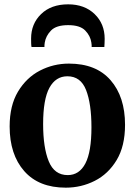

<svg xmlns="http://www.w3.org/2000/svg" viewBox="-20 -855 622 886"><path d="M24.5 -271.5Q24.5 -368 63.2 -432.5Q102 -497 164.2 -529.2Q226.5 -561.5 298 -561.5Q423.5 -561.5 490.2 -485Q557 -408.5 557 -279Q557 -180.5 518.2 -116.2Q479.5 -52 417.2 -20.5Q355 11 283.5 11Q159 11 91.8 -65.5Q24.5 -142 24.5 -271.5ZM292.5 -47Q346 -47 374 -100.8Q402 -154.5 402 -267.5Q402 -376 377.2 -439.5Q352.5 -503 291 -503Q237 -503 208 -449.8Q179 -396.5 179 -282.5Q179 -174 205 -110.5Q231 -47 292.5 -47ZM294.5 -835Q370 -835 416.5 -790.2Q463 -745.5 463 -676Q463 -667 462.5 -656Q462 -645 461.5 -638H403Q403.5 -645.5 401.5 -659Q397 -690 373 -714.5Q349 -739 294.5 -739Q239.5 -739 215.5 -714.2Q191.5 -689.5 186.5 -658.5Q185.5 -652.5 185.2 -647.2Q185 -642 185 -638H125.5Q124 -645 123.8 -656Q123.5 -667 123.5 -677Q123.5 -745.5 169.8 -790.2Q216 -835 294.5 -835Z"/></svg>

Font: Merriweather Text Regular
Style: Bold
Weight: 700
Designer: Eben Sorkin
Foundry: Eben Sorkin
Version: Version 2.100; ttfautohint (v1.7.19-72a1) -l 8 -r 50 -G 200 